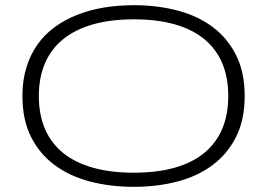

<svg xmlns="http://www.w3.org/2000/svg" viewBox="-20 -703 1024 736"><path d="M918 -335Q918 -244.6 885.3 -179Q852.5 -113.3 795.4 -70.6Q738.3 -27.8 660.6 -7.3Q583 13.2 493.2 13.2Q402.8 13.2 324.7 -7.3Q246.6 -27.8 189 -70.6Q131.3 -113.3 98.6 -179Q65.9 -244.6 65.9 -335Q65.9 -395 81.1 -444.1Q96.2 -493.2 123.5 -532Q150.9 -570.8 189.7 -599.1Q228.5 -627.4 276.1 -646.2Q323.7 -665 378.4 -674.1Q433.1 -683.1 493.2 -683.1Q583 -683.1 660.6 -662.6Q738.3 -642.1 795.4 -599.4Q852.5 -556.6 885.3 -491Q918 -425.3 918 -335ZM855 -335Q855 -406.2 831.8 -460.9Q808.6 -515.6 763.2 -553Q717.8 -590.3 650.1 -609.6Q582.5 -628.9 493.2 -628.9Q403.8 -628.9 335.7 -609.4Q267.6 -589.8 221.7 -552.5Q175.8 -515.1 152.3 -460.2Q128.9 -405.3 128.9 -335Q128.9 -263.7 152.3 -209Q175.8 -154.3 221.7 -116.9Q267.6 -79.6 335.7 -60.3Q403.8 -41 493.2 -41Q582.5 -41 650.1 -60.3Q717.8 -79.6 763.2 -116.9Q808.6 -154.3 831.8 -209Q855 -263.7 855 -335Z"/></svg>

Font: Syncopate
Style: Regular
Weight: 400
Width: 7
Version: Version 001.001